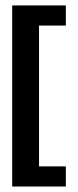

<svg xmlns="http://www.w3.org/2000/svg" viewBox="-20 -679 284 699"><path d="M122.1 -73.2H219.7V0H24.4V-659.2H219.7V-585.9H122.1Z"/></svg>

Font: Alegre Sans
Style: Regular
Weight: 400
Width: 3
Designer: GrandChaos9000
Version: Version 1.2.6 - August 1, 2014